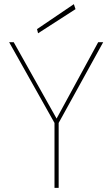

<svg xmlns="http://www.w3.org/2000/svg" viewBox="-20 -903 539 923"><path d="M242 0V-312L24 -700H46L252 -333L452 -700H476L262 -312V0ZM163 -743 158 -763 335 -883 343 -859Z"/></svg>

Font: DM Sans 12pt Thin
Style: Regular
Weight: 250
Version: Version 4.004;gftools[0.9.30]